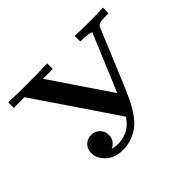

<svg xmlns="http://www.w3.org/2000/svg" viewBox="-147 -919 1164 1164"><g transform="rotate(-45 434.5 -337.5)"><path d="M31 -638V-686Q112 -683 177 -683H183Q275 -683 365 -686V-638H281L538 -258L692 -626Q670 -638 601 -638V-686Q666 -683 729 -683Q786 -683 843 -686V-638Q784 -638 768.5 -633.5Q753 -629 745 -611L592 -243Q574 -201 560.5 -173Q547 -145 522 -106.5Q497 -68 470.5 -45Q444 -22 405 -5.5Q366 11 320 11Q251 11 210 -27.5Q169 -66 169 -113Q169 -147 191.5 -169Q214 -191 246 -191Q278 -191 300.5 -169.5Q323 -148 323 -114Q323 -66 276 -43Q300 -36 319 -36Q407 -36 458 -98Q464 -105 474 -119V-120L123 -638Z"/></g></svg>

Font: CMU Serif
Style: Bold
Weight: 700
Version: Version 0.7.0